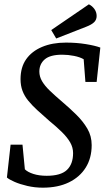

<svg xmlns="http://www.w3.org/2000/svg" viewBox="-20 -857 488 888"><path d="M178 11Q141 11 106.5 3Q72 -5 47 -16Q22 -27 12 -36L29 -188H84L95 -74Q108 -61 134.5 -52.5Q161 -44 196 -44Q261 -44 289.5 -71Q318 -98 318 -149Q318 -175 304.5 -198.5Q291 -222 266 -246.5Q241 -271 208 -298Q177 -325 152.5 -347.5Q128 -370 110.5 -391.5Q93 -413 84 -437Q75 -461 75 -491Q75 -546 101 -583Q127 -620 174.5 -640Q222 -660 285 -660Q334 -660 377 -653Q420 -646 444 -637L427 -478H375L367 -583Q350 -593 322.5 -598.5Q295 -604 268 -604Q212 -604 187 -582.5Q162 -561 162 -526Q162 -503 174.5 -481.5Q187 -460 211 -437Q235 -414 269 -385Q302 -357 333 -326.5Q364 -296 384 -262Q404 -228 404 -186Q404 -126 376.5 -82Q349 -38 298.5 -13.5Q248 11 178 11ZM240 -679 217 -718 391 -837Q406 -830 416.5 -815.5Q427 -801 427 -783Q427 -766 415.5 -754.5Q404 -743 378 -733Z"/></svg>

Font: Faustina Light Medium
Style: Italic
Weight: 500
Italic angle: -8°
Version: Version 1.200